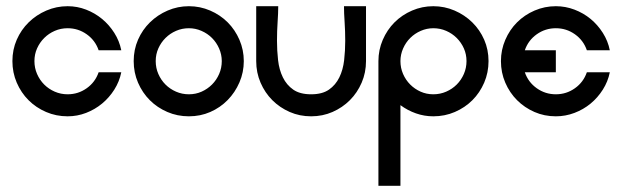

<svg xmlns="http://www.w3.org/2000/svg" viewBox="-20 -375 2006 619"><path d="M198 -355Q229 -355 257.5 -344Q286 -333 309 -314Q332 -295 348.5 -269Q365 -243 371 -213H298Q287 -245 259.5 -264.5Q232 -284 198 -284Q176 -284 156.5 -275.5Q137 -267 122.5 -252.5Q108 -238 99.5 -219Q91 -200 91 -178Q91 -156 99.5 -136.5Q108 -117 122.5 -102.5Q137 -88 156.5 -79.5Q176 -71 198 -71Q232 -71 259.5 -90.5Q287 -110 298 -142H371Q365 -112 348.5 -86Q332 -60 309 -41Q286 -22 257.5 -11Q229 0 198 0Q161 0 128.5 -14Q96 -28 72 -52Q48 -76 34 -108.5Q20 -141 20 -178Q20 -215 34 -247Q48 -279 72.5 -303Q97 -327 129.5 -341Q162 -355 198 -355Z M589 -355Q625 -355 657.5 -341Q690 -327 714 -303Q738 -279 752 -246.5Q766 -214 766 -178Q766 -142 752 -109.5Q738 -77 714 -52.5Q690 -28 658 -14Q626 0 589 0Q552 0 519.5 -14Q487 -28 463 -52Q439 -76 425 -108.5Q411 -141 411 -178Q411 -215 425 -247Q439 -279 463.5 -303Q488 -327 520.5 -341Q553 -355 589 -355ZM589 -284Q567 -284 547.5 -275.5Q528 -267 513.5 -252.5Q499 -238 490.5 -219Q482 -200 482 -178Q482 -156 490.5 -136.5Q499 -117 513.5 -102.5Q528 -88 547.5 -79.5Q567 -71 589 -71Q611 -71 630 -79.5Q649 -88 663.5 -102.5Q678 -117 686.5 -136.5Q695 -156 695 -178Q695 -199 686.5 -218.5Q678 -238 663.5 -252.5Q649 -267 629.5 -275.5Q610 -284 589 -284Z M983 0Q946 0 914 -14Q882 -28 858 -52Q834 -76 820 -108.5Q806 -141 806 -178V-355H877Q877 -333 875 -304Q873 -275 873 -243.5Q873 -212 876.5 -181Q880 -150 892 -125.5Q904 -101 925.5 -86Q947 -71 983 -71Q1019 -71 1040.5 -86Q1062 -101 1074 -125.5Q1086 -150 1089.5 -181Q1093 -212 1093 -243.5Q1093 -275 1091 -304Q1089 -333 1089 -355H1160V-178Q1160 -141 1146 -108.5Q1132 -76 1108 -52Q1084 -28 1052 -14Q1020 0 983 0Z M1377 0Q1348 0 1321 -9.5Q1294 -19 1271 -36V224H1200V-178Q1200 -214 1214 -246.5Q1228 -279 1252 -303Q1276 -327 1308.5 -341Q1341 -355 1377 -355Q1413 -355 1445.5 -341Q1478 -327 1502.5 -303Q1527 -279 1541 -247Q1555 -215 1555 -178Q1555 -141 1541 -108.5Q1527 -76 1503 -52Q1479 -28 1446.5 -14Q1414 0 1377 0ZM1377 -71Q1399 -71 1418.5 -79.5Q1438 -88 1452.5 -102.5Q1467 -117 1475.5 -136.5Q1484 -156 1484 -178Q1484 -200 1475.5 -219Q1467 -238 1452.5 -252.5Q1438 -267 1418.5 -275.5Q1399 -284 1377 -284Q1356 -284 1336.5 -275.5Q1317 -267 1302.5 -252.5Q1288 -238 1279.5 -218.5Q1271 -199 1271 -178Q1271 -156 1279.5 -136.5Q1288 -117 1302.5 -102.5Q1317 -88 1336 -79.5Q1355 -71 1377 -71Z M1772 -355Q1803 -355 1832 -344Q1861 -333 1884 -314Q1907 -295 1923.5 -269Q1940 -243 1946 -213H1872Q1861 -245 1833.5 -264.5Q1806 -284 1772 -284Q1738 -284 1710.5 -264.5Q1683 -245 1672 -213H1772V-142H1672Q1683 -110 1710.5 -90.5Q1738 -71 1772 -71Q1806 -71 1833.5 -90.5Q1861 -110 1872 -142H1946Q1940 -112 1923.5 -86Q1907 -60 1884 -41Q1861 -22 1832 -11Q1803 0 1772 0Q1735 0 1703 -14Q1671 -28 1647 -52Q1623 -76 1609 -108.5Q1595 -141 1595 -178Q1595 -214 1609 -246.5Q1623 -279 1647 -303Q1671 -327 1703.5 -341Q1736 -355 1772 -355Z"/></svg>

Font: Googee
Style: Regular
Weight: 400
Designer: Peter Wiegel
Foundry: CATFonts Peter Wiegel
Version: 1.000